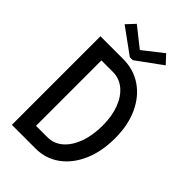

<svg xmlns="http://www.w3.org/2000/svg" viewBox="-271 -1011 1103 1103"><g transform="rotate(45 281.0 -459.0)"><path d="M55.7 0V-719.7H240.2Q325.7 -719.7 391.1 -675Q456.5 -630.4 493.2 -550.5Q529.8 -470.7 529.8 -365.7Q529.8 -257.3 493.9 -175Q458 -92.8 394.3 -46.4Q330.6 0 247.6 0ZM157.7 -94.2H250.5Q302.7 -94.2 342.5 -128.4Q382.3 -162.6 405 -224.1Q427.7 -285.6 427.7 -365.7Q427.7 -443.4 405.3 -501.7Q382.8 -560.1 342.8 -592.8Q302.7 -625.5 250.5 -625.5H157.7ZM152.8 -918 270 -825.2H273.4L391.6 -918L439 -866.7L284.2 -753.9H260.3L105 -866.7Z"/></g></svg>

Font: Reddit Mono Medium
Style: Regular
Weight: 500
Monospace: yes
Designer: Stephen Hutchings
Foundry: Reddit
Version: Version 1.014